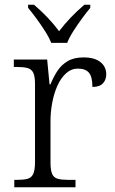

<svg xmlns="http://www.w3.org/2000/svg" viewBox="-20 -786 481 806"><path d="M40 0V-31H53Q80 -31 96 -35.5Q112 -40 119.5 -56Q127 -72 127 -107V-433Q127 -466 119.5 -481Q112 -496 95 -500.5Q78 -505 48 -505H38V-536H178L188 -432H192Q204 -462 220.5 -487.5Q237 -513 263.5 -529Q290 -545 330 -545Q377 -545 401.5 -525.5Q426 -506 426 -474Q426 -451 412 -436Q398 -421 368 -421Q368 -463 353.5 -480.5Q339 -498 307 -498Q279 -498 257 -478Q235 -458 220.5 -425Q206 -392 199 -353.5Q192 -315 192 -278V-104Q192 -71 199 -55.5Q206 -40 222.5 -35.5Q239 -31 265 -31H297V0ZM195 -606Q186 -629 169 -655.5Q152 -682 133 -708Q114 -734 98 -753V-766H123Q185 -713 228 -655Q272 -713 334 -766H359V-753Q343 -734 324 -708Q305 -682 288 -655.5Q271 -629 262 -606Z"/></svg>

Font: Noto Serif Hentaigana Light
Style: Regular
Weight: 300
Designer: Kazuhiro Yamada
Foundry: nipponia
Version: Version 1.000; ttfautohint (v1.8.4.7-5d5b)